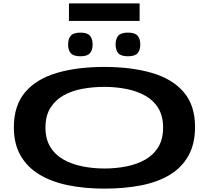

<svg xmlns="http://www.w3.org/2000/svg" viewBox="-20 -1106 1234 1136"><path d="M598 10Q481 10 383 -10Q285 -30 213 -73.5Q141 -117 101.5 -186Q62 -255 62 -353Q62 -481 128 -559.5Q194 -638 314.5 -674Q435 -710 597 -710Q758 -710 879 -674.5Q1000 -639 1067 -561Q1134 -483 1134 -355Q1134 -254 1094.5 -184Q1055 -114 983.5 -71Q912 -28 813.5 -9Q715 10 598 10ZM597 -109Q666 -109 728.5 -121.5Q791 -134 840 -162Q889 -190 917 -236.5Q945 -283 945 -351Q945 -419 917 -465.5Q889 -512 840 -539.5Q791 -567 728.5 -579.5Q666 -592 597 -592Q530 -592 467.5 -580.5Q405 -569 356 -541.5Q307 -514 278 -467.5Q249 -421 249 -351Q249 -283 278 -236Q307 -189 356.5 -161.5Q406 -134 468.5 -121.5Q531 -109 597 -109ZM737 -773Q696 -773 680 -791Q664 -809 664 -842Q664 -877 680 -895Q696 -913 737 -913Q778 -913 794 -895Q810 -877 810 -842Q810 -809 794 -791Q778 -773 737 -773ZM456 -773Q415 -773 399 -791Q383 -809 383 -842Q383 -877 399 -895Q415 -913 456 -913Q496 -913 512 -895Q528 -877 528 -842Q528 -809 512 -791Q496 -773 456 -773ZM388 -982V-1086H806V-982Z"/></svg>

Font: Georama ExtraExtended SemiBold
Style: Regular
Weight: 600
Width: 8
Designer: Jean-Baptiste Levee
Foundry: Production Type
Version: Version 1.000